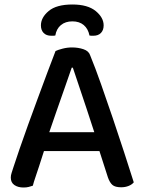

<svg xmlns="http://www.w3.org/2000/svg" viewBox="-20 -825 641 854"><path d="M304 -524H299Q286 -485 267.5 -433.5Q249 -382 230 -326.5Q211 -271 194 -222L185 -182Q179 -164 171 -139Q163 -114 154.5 -87.5Q146 -61 138 -38Q130 -15 126 1Q117 4 107.5 6.5Q98 9 84 9Q60 9 44 -2Q28 -13 28 -35Q28 -45 31.5 -55.5Q35 -66 39 -79Q50 -113 67 -162.5Q84 -212 105 -270Q126 -328 148 -387.5Q170 -447 190.5 -502Q211 -557 227 -598Q237 -603 258 -608.5Q279 -614 300 -614Q328 -614 351.5 -606Q375 -598 381 -579Q404 -523 429.5 -450.5Q455 -378 481.5 -300Q508 -222 532 -148Q556 -74 575 -14Q567 -4 552 2Q537 8 519 8Q492 8 480 -2.5Q468 -13 460 -36L413 -182L402 -229Q384 -285 365.5 -340.5Q347 -396 331 -443.5Q315 -491 304 -524ZM137 -153 174 -237H438L455 -153ZM302 -730Q271 -730 251 -713.5Q231 -697 226 -667Q222 -666 217.5 -666Q213 -666 208 -666Q186 -666 174 -678.5Q162 -691 162 -712Q162 -747 196.5 -776Q231 -805 302 -805Q370 -805 405.5 -776Q441 -747 441 -712Q441 -691 429 -678.5Q417 -666 395 -666Q390 -666 386 -666Q382 -666 378 -667Q372 -697 352.5 -713.5Q333 -730 302 -730Z"/></svg>

Font: Baloo Bhaijaan 2 Medium
Style: Regular
Weight: 500
Designer: Sanskriti Dholi, Noopur Datye and Ek Type
Foundry: Ek Type
Version: Version 1.701